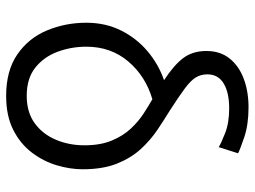

<svg xmlns="http://www.w3.org/2000/svg" viewBox="-122 -694 829 625"><g transform="rotate(90 292.5 -381.5)"><path d="M292 13Q210 13 157 -23.5Q104 -60 79 -120Q54 -180 54 -248Q54 -310 79 -360.5Q104 -411 146.5 -447Q189 -483 241 -501Q192 -533 169 -563.5Q146 -594 146 -639Q146 -684 170.5 -714.5Q195 -745 236.5 -760.5Q278 -776 329 -776Q386 -776 427 -762Q468 -748 479 -742L459 -679Q446 -687 413 -700Q380 -713 333 -713Q281 -713 251.5 -695Q222 -677 222 -642Q222 -621 232 -604.5Q242 -588 267.5 -569Q293 -550 338 -521Q369 -502 402.5 -479.5Q436 -457 465 -425.5Q494 -394 512.5 -348Q531 -302 531 -236Q531 -195 518 -151.5Q505 -108 476.5 -70.5Q448 -33 402.5 -10Q357 13 292 13ZM292 -54Q345 -54 380.5 -79.5Q416 -105 434.5 -148Q453 -191 453 -242Q453 -294 437.5 -331Q422 -368 398.5 -393Q375 -418 349.5 -434.5Q324 -451 303 -463Q228 -441 180 -384.5Q132 -328 132 -248Q132 -199 148.5 -154.5Q165 -110 200 -82Q235 -54 292 -54Z"/></g></svg>

Font: Ubuntu Sans
Style: Regular
Weight: 400
Designer: Dalton Maag Ltd
Foundry: Dalton Maag Ltd
Version: Version 1.006; ttfautohint (v1.8.4.7-5d5b)